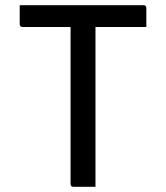

<svg xmlns="http://www.w3.org/2000/svg" viewBox="-20 -720 640 740"><path d="M348 0H263Q252 0 252 -11V-616H67Q56 -616 56 -627V-700H533Q544 -700 544 -689V-616H348Z"/></svg>

Font: Recursive Sn Lnr St
Style: Regular
Weight: 400
Version: Version 1.079;hotconv 1.0.112;makeotfexe 2.5.65598; ttfautoh